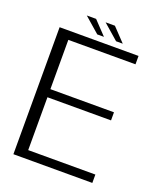

<svg xmlns="http://www.w3.org/2000/svg" viewBox="-143 -868 807 959"><g transform="rotate(20 261.0 -388.0)"><path d="M43.5 0H463V-44.5H106V-325.5H444V-368.5H106V-630.5H463V-675H43.5ZM332.5 -705.5H368L300.5 -776.5H251ZM232.5 -705.5H268L200.5 -776.5H151Z"/></g></svg>

Font: Anybody Light
Style: Regular
Weight: 300
Designer: Tyler Finck
Foundry: Etcetera Type Company
Version: Version 1.111; ttfautohint (v1.8.4)